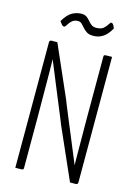

<svg xmlns="http://www.w3.org/2000/svg" viewBox="-130 -948 721 1017"><g transform="rotate(15 230.0 -439.5)"><path d="M359 0 234 -283Q232 -289 220.5 -317Q209 -345 192 -386Q175 -427 157 -471Q139 -515 123 -554Q107 -593 97 -617Q87 -641 87 -641L65 -672L71 -700H102L224 -422Q226 -416 237.5 -388Q249 -360 265.5 -320Q282 -280 300 -237Q318 -194 333.5 -156Q349 -118 359 -94.5Q369 -71 369 -71L396 -28L389 0ZM59 0V-688Q59 -700 71 -700L104 -688L100 -631Q101 -626 101.5 -598Q102 -570 102.5 -529.5Q103 -489 103 -443.5Q103 -398 103.5 -357.5Q104 -317 104 -289.5Q104 -262 104 -258V-12Q104 -6 102 -3.5Q100 -1 90.5 -0.5Q81 0 59 0ZM389 0 357 -12 360 -79Q359 -84 358.5 -112Q358 -140 358 -180.5Q358 -221 357.5 -265.5Q357 -310 357 -350.5Q357 -391 357 -418Q357 -445 357 -449V-688Q357 -694 358.5 -696.5Q360 -699 369.5 -699.5Q379 -700 402 -700V-12Q402 0 389 0ZM275 -782Q253 -782 240 -790.5Q227 -799 218 -809.5Q209 -820 200.5 -828.5Q192 -837 179 -837Q159 -837 146.5 -825.5Q134 -814 127 -801.5Q120 -789 114 -789Q108 -789 102 -795.5Q96 -802 92.5 -807.5Q89 -813 89 -813Q113 -853 137.5 -866Q162 -879 188 -879Q205 -879 216 -871Q227 -863 235 -853Q243 -843 253.5 -835Q264 -827 280 -827Q307 -827 320 -838.5Q333 -850 340 -862Q347 -874 352 -874Q358 -874 362.5 -867.5Q367 -861 369.5 -854Q372 -847 372 -847Q368 -840 360.5 -829Q353 -818 341.5 -807Q330 -796 313.5 -789Q297 -782 275 -782Z"/></g></svg>

Font: Yanone Kaffeesatz ExtraLight Light
Style: Regular
Weight: 300
Version: Version 2.003